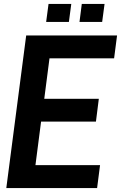

<svg xmlns="http://www.w3.org/2000/svg" viewBox="-20 -961 618 981"><path d="M344.2 -940.9 332 -849.1H215.8L228 -940.9ZM514.2 -940.9 502 -849.1H386.2L397.9 -940.9ZM113.8 -779.8H578.1L563 -663.1H232.9L206.1 -456.1H484.9L470.2 -339.8H189.9L161.1 -117.2H491.2L476.1 0H12.2Z"/></svg>

Font: Cooper Hewitt
Style: Semibold Italic
Weight: 710
Designer: Village Type and Design LLC
Foundry: Cooper Hewitt Smithsonian Design Museum
Version: 1.000